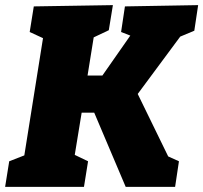

<svg xmlns="http://www.w3.org/2000/svg" viewBox="-32 -730 794 750"><path d="M727 -610 672 -587 506 -363 625 -119 667 -100 652 0H459L336 -290H287L260 -125L312 -100L296 0H-12L4 -100L63 -123L136 -581L84 -605L100 -705L409 -710L393 -612L334 -584L310 -435H368L477 -591L441 -605L456 -705L742 -710Z"/></svg>

Font: Bitter Pro Black
Style: Italic
Weight: 900
Italic angle: -9°
Designer: Sol Matas, and Bitter project Authors
Foundry: Sol Matas
Version: Version 1.010